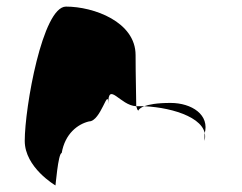

<svg xmlns="http://www.w3.org/2000/svg" viewBox="-20 -576 735 582"><path d="M55 -149C55 -68 148 -14 148 -14C148 -6 156 -112 167 -112C177 -171 216 -200 250 -208C286 -208 308 -314 308 -261C308 -331 344 -256 393 -254C393 -281 391 -346 391 -409C391 -510 264 -556 180 -556C109 -556 55 -250 55 -149ZM393 -254C395 -246 397 -242 399 -241C399 -237 397 -246 417 -254ZM417 -254C431 -259 454 -264 497 -264C561 -264 617 -228 600 -170V-149C617 -215 507 -250 417 -254Z"/></svg>

Font: Ampere
Style: Ext
Weight: 400
Version: Version 1